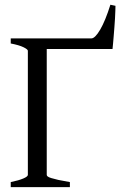

<svg xmlns="http://www.w3.org/2000/svg" viewBox="-20 -774 515 794"><path d="M24.4 0V-21Q57.6 -27.8 76.4 -35.9Q95.2 -43.9 95.2 -50.8V-564Q95.2 -569.8 77.4 -578.6Q59.6 -587.4 24.4 -594.2V-615.2H357.9Q373 -615.2 394.3 -651.4Q415.5 -687.5 436.5 -754.4L457.5 -750Q457.5 -743.2 457 -729.5Q456.5 -715.8 455.6 -698.2Q454.6 -680.7 453.1 -661.6Q451.7 -642.6 450.2 -625Q448.7 -607.4 447.5 -593.3Q446.3 -579.1 445.3 -571.3H173.3V-50.8Q173.3 -47.4 177.2 -44.2Q181.2 -41 191.9 -37.6Q202.6 -34.2 221.2 -30Q239.7 -25.9 269 -21V0Z"/></svg>

Font: Noto Serif Devanagari
Style: Regular
Weight: 400
Designer: Monotype Design Team
Foundry: Monotype Imaging Inc.
Version: Version 1.01